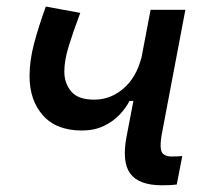

<svg xmlns="http://www.w3.org/2000/svg" viewBox="-20 -547 626 577"><path d="M226.1 -154.8Q149.4 -154.8 109.1 -200.2Q68.8 -245.6 68.8 -318.4Q68.8 -364.7 82.3 -415.8Q95.7 -466.8 117.7 -527.3L221.2 -508.3Q199.7 -451.2 186.5 -408.2Q173.3 -365.2 173.3 -332Q173.3 -296.4 194.6 -271.5Q215.8 -246.6 266.6 -247.6Q313.5 -248.5 351.6 -281.5Q389.6 -314.5 404.8 -373L404.3 -369.1L432.6 -517.6H537.1L465.8 -141.6Q459.5 -106 465.6 -91.3Q471.7 -76.7 497.6 -76.7Q511.2 -76.7 527.8 -78.1L511.2 7.3Q502 8.8 491 9.3Q480 9.8 466.8 9.8Q397.5 9.8 371.6 -25.1Q345.7 -60.1 360.4 -136.7L380.9 -243.7H369.1Q358.9 -223.1 339.6 -202.6Q320.3 -182.1 292 -168.5Q263.7 -154.8 226.1 -154.8Z"/></svg>

Font: Cascadia Mono
Style: Italic
Weight: 400
Italic angle: -10°
Monospace: yes
Designer: Aaron Bell
Foundry: Saja Typeworks
Version: Version 2404.023; ttfautohint (v1.8.4)